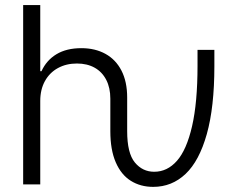

<svg xmlns="http://www.w3.org/2000/svg" viewBox="-20 -727 936 757"><path d="M71.3 -707H138.7V-446.3H143.6Q163.1 -489.3 202.6 -513.2Q242.2 -537.1 300.8 -537.1Q355 -537.1 395.8 -514.6Q436.5 -492.2 459 -448.5Q481.4 -404.8 481.4 -342.8V-210Q481.4 -123 511.7 -86.4Q542 -49.8 587.9 -49.8Q639.6 -49.8 677.7 -93Q715.8 -136.2 737.3 -229.5Q758.8 -322.8 758.8 -467.8V-530.3H825.2V-465.8Q825.2 -304.7 795.4 -198.5Q765.6 -92.3 711.7 -41.3Q657.7 9.8 584 9.8Q533.7 9.8 495.6 -14.2Q457.5 -38.1 436.3 -87.2Q415 -136.2 415 -210V-337.9Q415 -380.9 398.9 -412.1Q382.8 -443.4 353.3 -460Q323.7 -476.6 283.2 -476.6Q241.2 -476.6 208.5 -458.7Q175.8 -440.9 157.2 -407.5Q138.7 -374 138.7 -329.1V0H71.3Z"/></svg>

Font: Pretendard Light
Style: Regular
Weight: 300
Designer: Base glyphs from Inter by Rasmus Andersson; Hangeul glyphs from Noto Sans CJK(Source Han Sans) by Jang Soo-young and Kan
Foundry: Kil Hyung-jin
Version: Version 1.309